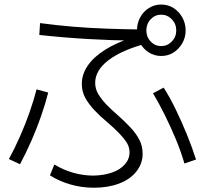

<svg xmlns="http://www.w3.org/2000/svg" viewBox="-20 -846 920 863"><path d="M204.4 -57.8 224.4 -106.7Q264.4 -82.2 309.4 -69.4Q354.4 -56.7 400 -56.7Q447.8 -57.8 483.9 -70.6Q520 -83.3 541.1 -107.2Q562.2 -131.1 562.2 -161.1Q562.2 -185.6 548.9 -206.1Q535.6 -226.7 513.9 -248.9Q492.2 -271.1 462.2 -296.7Q430 -323.3 404.4 -350.6Q378.9 -377.8 363.3 -406.1Q347.8 -434.4 347.8 -468.9Q347.8 -512.2 374.4 -551.1Q401.1 -590 452.2 -622.2Q503.3 -654.4 575.6 -677.8L585.6 -663.3Q483.3 -664.4 376.1 -670.6Q268.9 -676.7 156.7 -688.9L160 -742.2Q234.4 -732.2 307.8 -726.1Q381.1 -720 459.4 -717.2Q537.8 -714.4 627.8 -713.3L636.7 -650Q527.8 -621.1 467.8 -575.6Q407.8 -530 407.8 -473.3Q407.8 -446.7 421.7 -423.3Q435.6 -400 458.3 -376.1Q481.1 -352.2 511.1 -326.7Q541.1 -300 566.1 -273.3Q591.1 -246.7 606.1 -218.3Q621.1 -190 621.1 -154.4Q621.1 -111.1 593.3 -75.6Q565.6 -40 515.6 -21.1Q465.6 -2.2 402.2 -2.2Q347.8 -2.2 297.2 -16.7Q246.7 -31.1 204.4 -57.8ZM20 -131.1Q45.6 -177.8 69.4 -231.7Q93.3 -285.6 112.8 -341.1Q132.2 -396.7 144.4 -444.4L196.7 -430Q184.4 -381.1 165 -325Q145.6 -268.9 121.1 -213.3Q96.7 -157.8 70 -107.8ZM808.9 -111.1Q793.3 -165.6 770 -221.1Q746.7 -276.7 720.6 -329.4Q694.4 -382.2 667.8 -426.7L715.6 -452.2Q743.3 -408.9 770 -353.9Q796.7 -298.9 820 -241.7Q843.3 -184.4 861.1 -128.9ZM595.6 -708.9Q595.6 -741.1 610 -767.8Q624.4 -794.4 649.4 -810Q674.4 -825.6 704.4 -825.6Q735.6 -825.6 760 -810Q784.4 -794.4 799.4 -767.8Q814.4 -741.1 814.4 -708.9Q814.4 -677.8 799.4 -651.7Q784.4 -625.6 760 -610Q735.6 -594.4 704.4 -594.4Q674.4 -594.4 649.4 -610Q624.4 -625.6 610 -651.7Q595.6 -677.8 595.6 -708.9ZM772.2 -708.9Q772.2 -738.9 752.2 -759.4Q732.2 -780 704.4 -780Q676.7 -780 657.2 -759.4Q637.8 -738.9 637.8 -708.9Q637.8 -680 657.2 -659.4Q676.7 -638.9 704.4 -638.9Q732.2 -638.9 752.2 -659.4Q772.2 -680 772.2 -708.9Z"/></svg>

Font: Paperlogy 3 Light
Style: Regular
Weight: 300
Designer: redesigned by Lee Juim, glyphs from Gmarket Sans & Montserrat
Foundry: PT&
Version: Version 1.001